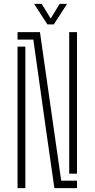

<svg xmlns="http://www.w3.org/2000/svg" viewBox="-20 -965 485 985"><path d="M259 0 216 -300 151 -762H70V-800H185L221 -548L294 -38H375V0ZM70 0V-726H110V-303V0ZM335 -74V-549V-800H375V-74ZM223 -840 155 -945H194L240 -870L286 -945H324L256 -840Z"/></svg>

Font: Big Shoulders Stencil Text SC Thin
Style: Regular
Weight: 100
Designer: Patric King
Foundry: XO Type Co
Version: Version 2.001